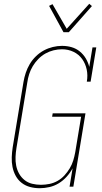

<svg xmlns="http://www.w3.org/2000/svg" viewBox="-20 -985 540 1013"><path d="M190 8H189Q163 8 138.5 1.5Q114 -5 94.5 -20Q75 -35 63 -57Q51 -79 46 -104Q41 -129 42 -155.5Q43 -182 47 -208L104 -553Q108 -577 116 -601Q124 -625 137 -647Q150 -669 169.5 -688Q189 -707 211.5 -719Q234 -731 258.5 -737Q283 -743 307 -743Q334 -743 358 -736Q382 -729 401 -713.5Q420 -698 432.5 -677Q445 -656 451 -632L468 -735H488L458 -554H438Q444 -587 437.5 -618Q431 -649 413.5 -673.5Q396 -698 368 -711.5Q340 -725 307 -725Q285 -725 262.5 -719.5Q240 -714 219.5 -702.5Q199 -691 182 -673.5Q165 -656 153 -636Q141 -616 134 -594Q127 -572 124 -550L67 -205Q63 -181 62 -157Q61 -133 65.5 -110.5Q70 -88 81 -68.5Q92 -49 109.5 -35Q127 -21 149.5 -15.5Q172 -10 196 -10Q218 -10 240.5 -14.5Q263 -19 283.5 -30.5Q304 -42 320 -59.5Q336 -77 348 -97Q360 -117 366.5 -138.5Q373 -160 377 -182L408 -369H255L258 -387H431L367 0H347L363 -97Q350 -73 331.5 -52.5Q313 -32 290 -18Q267 -4 241 2Q215 8 190 8ZM315 -815 239 -954 257 -963 332 -833 451 -965 465 -953 343 -815Z"/></svg>

Font: Iosevka Curly Slab Thin
Style: Italic
Weight: 100
Italic angle: -9°
Monospace: yes
Designer: Belleve Invis
Foundry: Belleve Invis
Version: Version 22.1.2; ttfautohint (v1.8.4)